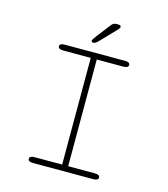

<svg xmlns="http://www.w3.org/2000/svg" viewBox="-116 -879 851 970"><g transform="rotate(15 309.5 -394.0)"><path d="M147.5 0Q133.5 0 127.2 -4Q121 -8 121 -15Q121 -22.5 127.2 -26.5Q133.5 -30.5 147.5 -30.5H291.5V-588.5H147.5Q133.5 -588.5 127.2 -592.8Q121 -597 121 -604Q121 -611 127.2 -615Q133.5 -619 147.5 -619H462Q476 -619 482.2 -615Q488.5 -611 488.5 -604Q488.5 -597 482.2 -592.8Q476 -588.5 462 -588.5H323V-30.5H462Q476 -30.5 482.2 -26.5Q488.5 -22.5 488.5 -15Q488.5 -8 482.2 -4Q476 0 462 0ZM283.5 -665.5Q281.5 -665.5 277.5 -667.2Q273.5 -669 273.5 -673.5Q273.5 -679 288 -698L344.5 -771.5Q351.5 -780.5 357.2 -784Q363 -787.5 374 -787.5H382Q388 -787.5 392.5 -785.5Q397 -783.5 397 -779Q397 -772.5 388 -763L311.5 -683.5Q303.5 -675 296.5 -670.2Q289.5 -665.5 283.5 -665.5Z"/></g></svg>

Font: Sono ExtraLight Monospace ExtraLight
Style: Regular
Weight: 250
Version: Version 2.112